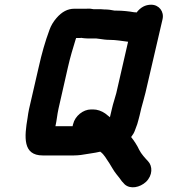

<svg xmlns="http://www.w3.org/2000/svg" viewBox="-20 -693 719 814"><path d="M228 -232 268 -408C278 -452 289 -488 301 -527C301 -528 302 -530 303 -532H321C324 -533 326 -533 327 -532C336 -531 343 -530 351 -530H387L403 -528C417 -526 429 -524 445 -524C472 -524 498 -519 523 -516L473 -298C468 -278 459 -253 455 -234L446 -196C440 -201 434 -206 426 -212C410 -223 392 -229 375 -229H366C332 -229 298 -201 290 -167C289 -164 288 -161 288 -158H215C221 -184 222 -205 228 -232ZM474 -648H466C453 -651 437 -653 421 -653C413 -654 405 -654 397 -654H377C368 -656 358 -657 346 -656H295C267 -656 242 -643 219 -616C206 -601 196 -584 190 -567C171 -516 157 -466 144 -408L103 -230C100 -218 99 -206 97 -194C83 -112 76 -34 161 -34H293C304 -34 314 -35 323 -36C350 -41 381 -44 405 -50C423 -37 430 -20 443 -2C454 15 461 30 474 46L486 61C493 72 500 80 509 89C533 110 573 102 599 78C628 50 627 11 608 -9C595 -23 579 -40 570 -58C562 -76 548 -97 536 -112C543 -121 549 -131 552 -140L562 -167C566 -180 569 -193 572 -204L579 -234C584 -254 592 -279 597 -301L669 -611C677 -644 654 -673 621 -673C596 -673 576 -662 559 -640C556 -641 552 -641 549 -641C527 -645 499 -648 474 -648Z"/></svg>

Font: Electronic
Style: ThkIt
Weight: 900
Version: Version 1.011